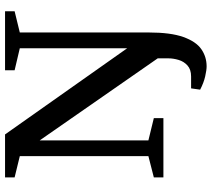

<svg xmlns="http://www.w3.org/2000/svg" viewBox="-58 -594 819 742"><g transform="rotate(-90 351.0 -222.5)"><path d="M466 167Q452 167 427.5 161.5Q403 156 376 142L381 107H427Q454 107 469.5 93Q485 79 491 58.5Q497 38 497 20V-22L180 -478V-58L266 -37V0H37V-37L119 -58V-555L37 -575V-612H203L536 -140V-555L451 -575V-612H679V-575L597 -555V-57Q597 28 579.5 77Q562 126 532.5 146.5Q503 167 466 167Z"/></g></svg>

Font: Manuale Medium
Style: Regular
Weight: 500
Designer: Eduardo Tunni / Pablo Cosgaya
Foundry: Eduardo Tunni / Pablo Cosgaya
Version: Version 1.002